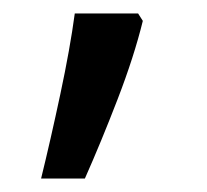

<svg xmlns="http://www.w3.org/2000/svg" viewBox="-20 -136 308 285"><path d="M192 -105Q179 -52 154.5 11.5Q130 75 106 129H41Q55 72 69.5 4Q84 -64 91 -116H185Z"/></svg>

Font: Noto Sans Soyombo
Style: Regular
Weight: 400
Designer: Monotype Design Team
Foundry: Monotype Imaging Inc.
Version: Version 2.001; ttfautohint (v1.8.4.7-5d5b)